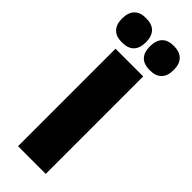

<svg xmlns="http://www.w3.org/2000/svg" viewBox="-302 -865 890 890"><g transform="rotate(45 143.0 -420.0)"><path d="M233.5 0H52V-639H233.5ZM52 -680.5Q13 -680.5 -6.2 -700.8Q-25.5 -721 -25.5 -757.5V-761.5Q-25.5 -798.5 -6.2 -819Q13 -839.5 52 -839.5Q92 -839.5 111.2 -819Q130.5 -798.5 130.5 -761.5V-757.5Q130.5 -721 111.2 -700.8Q92 -680.5 52 -680.5ZM234.5 -680.5Q195 -680.5 176 -700.8Q157 -721 157 -757.5V-761.5Q157 -798.5 176 -819Q195 -839.5 234.5 -839.5Q273.5 -839.5 293 -819Q312.5 -798.5 312.5 -761.5V-757.5Q312.5 -721 293 -700.8Q273.5 -680.5 234.5 -680.5Z"/></g></svg>

Font: Anek Tamil Medium ExtraBold
Style: Regular
Weight: 800
Version: Version 1.003